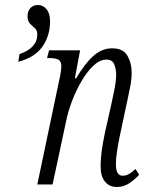

<svg xmlns="http://www.w3.org/2000/svg" viewBox="-20 -737 595 767"><path d="M447 10Q416 10 398.5 -12.5Q381 -35 382 -76Q382 -102 386 -132Q390 -162 399 -206L425 -322Q430 -344 437 -379Q444 -414 444 -440Q444 -460 436.5 -479.5Q429 -499 405 -499Q379 -499 353.5 -475Q328 -451 306 -413.5Q284 -376 268 -334Q252 -292 245 -257L190 0H129L216 -414Q220 -430 222.5 -446.5Q225 -463 225 -473Q225 -492 213.5 -498.5Q202 -505 177 -505H168L176 -536H300L279 -424H284Q320 -485 354 -514.5Q388 -544 428 -544Q472 -544 489 -514.5Q506 -485 506 -447Q506 -419 499.5 -387.5Q493 -356 488 -332L459 -196Q452 -162 447.5 -133Q443 -104 443 -80Q443 -35 470 -35Q484 -35 496.5 -42.5Q509 -50 521 -62L536 -39Q519 -20 496.5 -5Q474 10 447 10ZM58 -521Q129 -545 129 -600Q129 -616 119 -624.5Q109 -633 99.5 -643Q90 -653 90 -672Q90 -693 101.5 -705Q113 -717 132 -717Q152 -717 166 -700Q180 -683 180 -652Q180 -595 150 -551.5Q120 -508 53 -490Z"/></svg>

Font: Noto Serif ExtraCondensed Light
Style: Italic
Weight: 300
Width: 2
Italic angle: -12°
Designer: Monotype Design Team
Foundry: Monotype Imaging Inc.
Version: Version 2.014; ttfautohint (v1.8.4.7-5d5b)